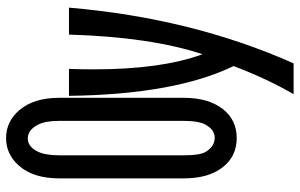

<svg xmlns="http://www.w3.org/2000/svg" viewBox="-196 -586 978 626"><g transform="rotate(-90 293.0 -273.0)"><path d="M24.4 -163.1V-568.8Q24.4 -652.3 64.9 -699.2Q102.1 -742.2 155.8 -742.2Q209.5 -742.2 246.6 -699.2Q287.1 -652.3 287.1 -568.8V-163.1Q287.1 -83 251 -36.1Q215.3 9.8 155.8 9.8Q96.2 9.8 60.5 -36.1Q24.4 -82 24.4 -163.1ZM99.6 -163.1Q99.6 -110.8 110.4 -92.3Q127.9 -62 157.2 -62Q182.6 -62 199.2 -91.3Q211.9 -113.8 211.9 -163.1V-568.8Q211.9 -613.8 199.7 -637.7Q182.6 -671.4 154.3 -671.4Q128.4 -671.4 112.3 -640.1Q99.6 -615.2 99.6 -568.8ZM399.4 195.3Q399.4 195.3 298.8 195.3Q348.6 110.4 390.6 -0.5Q297.9 -191.9 293.5 -537.1H381.3Q379.9 -495.1 379.9 -456.1Q379.9 -235.8 429.2 -101.6Q485.4 -271.5 493.2 -537.1H581.1Q546.9 -136.2 399.4 195.3Z"/></g></svg>

Font: Consola Mono
Style: Book
Weight: 400
Monospace: yes
Version: Version 2.001